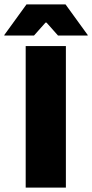

<svg xmlns="http://www.w3.org/2000/svg" viewBox="-64 -847 416 867"><path d="M233.5 -639V0H52V-639ZM-44.5 -689 55.5 -827H232L332 -689V-686.5H198L146 -745H141.5L89.5 -686.5H-44.5Z"/></svg>

Font: Anek Kannada Medium ExtraBold
Style: Regular
Weight: 800
Version: Version 1.003